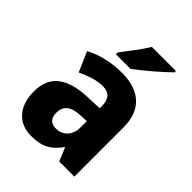

<svg xmlns="http://www.w3.org/2000/svg" viewBox="-220 -973 1004 1004"><g transform="rotate(45 282.0 -471.0)"><path d="M485 -849V-859H307C280 -814 234 -755 201 -712V-699H310C361 -737 449 -812 485 -849ZM292 -653C212 -653 141 -635 83 -604L131 -494C182 -518 228 -533 271 -533C316 -533 341 -509 341 -457V-439L255 -436C111 -430 35 -376 35 -259C35 -150 94 -83 189 -83C271 -83 312 -108 355 -166H358L388 -93H500V-456C500 -587 424 -653 292 -653ZM296 -342 341 -344V-297C341 -238 303 -202 254 -202C219 -202 197 -220 197 -262C197 -310 224 -339 296 -342Z"/></g></svg>

Font: Noto Sans Kannada UI SemiCondensed ExtraBold
Style: Regular
Weight: 800
Width: 4
Designer: Jelle Bosma - Monotype Design Team
Foundry: Monotype Imaging Inc.
Version: Version 2.005